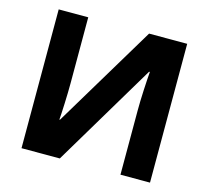

<svg xmlns="http://www.w3.org/2000/svg" viewBox="-103 -834 1036 954"><g transform="rotate(15 415.5 -357.0)"><path d="M237 -714V-375Q237 -329 234.5 -269Q232 -209 230 -186H233L550 -714H746V0H594V-331Q594 -376 597 -436Q600 -496 603 -531H599L282 0H85V-714Z"/></g></svg>

Font: Noto Sans UI ExtraBold
Style: Regular
Weight: 800
Designer: Monotype Design Team
Foundry: Monotype Imaging Inc.
Version: Version 1.001